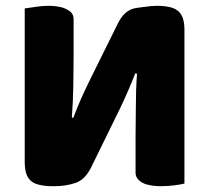

<svg xmlns="http://www.w3.org/2000/svg" viewBox="-20 -635 719 660"><path d="M590 -599Q602 -590 608 -574Q614 -558 614 -532V-4Q603 -1 580 2Q556 5 533 5Q510 5 493 1Q475 -2 463 -11Q455 -17 452 -22Q446 -30 446 -41V-162Q446 -216 447 -272Q447 -328 451 -382L445 -383Q431 -347 419 -320Q407 -292 392 -261L293 -59Q272 -17 239 -6Q206 5 169 5H159Q136 5 119 1Q101 -2 89 -11Q77 -20 71 -36Q65 -52 65 -78V-606Q76 -608 100 -611Q124 -615 146 -615Q169 -615 186 -611Q200 -609 216 -599Q233 -589 233 -569V-447L232 -339Q231 -284 227 -231L232 -230Q246 -267 258 -294Q270 -321 285 -352L385 -554Q406 -597 440 -606Q456 -609 474 -611Q501 -615 520 -615Q543 -615 561 -611Q578 -608 590 -599Z"/></svg>

Font: Baloo Cyrillic
Style: Regular
Weight: 400
Designer: Ek Type, Denis Ignatov
Foundry: Ek Type
Version: Version 1.50 July 26, 2019